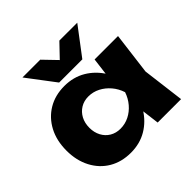

<svg xmlns="http://www.w3.org/2000/svg" viewBox="-201 -1014 1229 1229"><g transform="rotate(-45 413.0 -400.0)"><path d="M572 0 546 -206 573 -285 546 -364 572 -571H784L748 -286L784 0ZM620 -285Q606 -195 564.5 -127Q523 -59 459.5 -21.5Q396 16 315 16Q231 16 167.5 -21.5Q104 -59 68 -127.5Q32 -196 32 -285Q32 -376 68 -444Q104 -512 167.5 -550Q231 -588 315 -588Q396 -588 459.5 -550.5Q523 -513 565 -445.5Q607 -378 620 -285ZM239 -285Q239 -243 256.5 -210Q274 -177 305 -158.5Q336 -140 376 -140Q418 -140 455 -158.5Q492 -177 520 -210Q548 -243 562 -285Q548 -328 520 -361Q492 -394 455 -413Q418 -432 376 -432Q336 -432 305 -413Q274 -394 256.5 -361Q239 -328 239 -285ZM517 -627H307L164 -816H325L459 -677H365L498 -816H660Z"/></g></svg>

Font: Unbounded
Style: Bold
Weight: 700
Designer: Luke Prowse, Jean-Baptiste Morizot, Fátima Lázaro, Florian Runge
Foundry: NaN
Version: Version 1.700